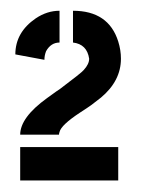

<svg xmlns="http://www.w3.org/2000/svg" viewBox="-20 -708 258 348"><path d="M7.8 -609.4Q7.8 -649.4 44.9 -674.8Q65.4 -688.5 87.9 -688.5V-630.9Q72.3 -630.9 63.5 -615.2Q60.5 -607.4 60.5 -599.6ZM16.6 -380.9V-441.4H194.3V-380.9ZM16.6 -463.9Q16.6 -495.1 65.4 -530.3Q86.9 -545.9 88.9 -546.9Q127.9 -576.2 131.8 -581.1Q141.6 -591.8 141.6 -601.6Q137.7 -627.9 112.3 -630.9V-688.5Q176.8 -688.5 194.3 -632.8Q199.2 -617.2 199.2 -601.6Q199.2 -561.5 163.1 -531.2Q154.3 -524.4 145.5 -517.6Q138.7 -512.7 125 -503.9Q90.8 -481.4 87.9 -468.8Q86.9 -465.8 86.9 -463.9Z"/></svg>

Font: Post No Bills Colombo
Style: ExtraBold
Weight: 900
Designer: Kosala Senevirathne, Siva Puranthara, Lasantha Premarathna, Tharique Azeez
Foundry: Mooniak
Version: Version 1.220 ; ttfautohint (v1.5)